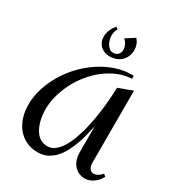

<svg xmlns="http://www.w3.org/2000/svg" viewBox="-213 -1051 1107 1197"><g transform="rotate(30 340.5 -452.0)"><path d="M681.2 -66.9Q673.8 -52.7 662.8 -39.6Q651.9 -26.4 637.9 -16.4Q624 -6.3 608.4 -0.2Q592.8 5.9 576.2 5.9Q548.8 5.9 528.6 -4.4Q508.3 -14.6 494.4 -32Q480.5 -49.3 473.6 -71.8Q466.8 -94.2 466.8 -119.1V-308.1Q460 -276.9 451.2 -241Q442.4 -205.1 429.7 -169.7Q417 -134.3 399.9 -101.6Q382.8 -68.8 359.6 -43.7Q336.4 -18.6 306.6 -3.7Q276.9 11.2 238.8 11.2Q192.4 11.2 155.8 -6.3Q119.1 -23.9 93.5 -54.7Q67.9 -85.4 54.4 -127.7Q41 -169.9 41 -219.2Q41 -277.8 59.6 -336.7Q78.1 -395.5 110.6 -449.7Q143.1 -503.9 187.7 -550.3Q232.4 -596.7 285.2 -630.9Q337.9 -665 396.2 -684.1Q454.6 -703.1 514.2 -702.1H520V-680.2Q468.8 -677.7 421.4 -658Q374 -638.2 332.8 -606.2Q291.5 -574.2 257.3 -532.2Q223.1 -490.2 199 -442.9Q174.8 -395.5 161.4 -345.2Q147.9 -294.9 147.9 -246.1Q147.9 -227.1 150.4 -205.3Q152.8 -183.6 158.7 -161.9Q164.6 -140.1 173.8 -120.4Q183.1 -100.6 197 -85.2Q210.9 -69.8 229.5 -60.8Q248 -51.8 272 -51.8Q300.8 -51.8 324.2 -69.3Q347.7 -86.9 366.7 -116.7Q385.7 -146.5 400.6 -186Q415.5 -225.6 426.8 -269.5Q438 -313.5 445.6 -359.1Q453.1 -404.8 457.8 -446.8Q462.4 -488.8 464.6 -524.7Q466.8 -560.5 466.8 -585L567.9 -622.1V-103Q567.9 -93.3 569.8 -83.5Q571.8 -73.7 576.7 -65.7Q581.5 -57.6 589.1 -52.7Q596.7 -47.9 607.9 -47.9Q625 -47.9 640.1 -58.1Q655.3 -68.4 665 -81.1ZM274.4 -912.1 288.6 -901.4Q280.8 -890.6 277.6 -877.7Q274.4 -864.7 274.4 -852.1Q274.4 -838.9 278.1 -823Q281.7 -807.1 289.6 -793.5Q297.4 -779.8 309.1 -770.5Q320.8 -761.2 336.4 -761.2Q357.4 -761.2 370.4 -774.7Q383.3 -788.1 383.3 -809.1Q383.3 -827.1 374.5 -845Q365.7 -862.8 351.6 -874L415.5 -915Q443.4 -884.3 443.4 -841.3Q443.4 -816.4 434.6 -796.1Q425.8 -775.9 410.4 -761.2Q395 -746.6 373.8 -738.8Q352.5 -731 328.1 -731Q308.1 -731 291 -737.5Q273.9 -744.1 261.5 -755.9Q249 -767.6 242.2 -784.2Q235.4 -800.8 235.4 -821.3Q235.4 -833 238.3 -845.7Q241.2 -858.4 246.3 -870.4Q251.5 -882.3 258.5 -893.3Q265.6 -904.3 274.4 -912.1Z"/></g></svg>

Font: Redressed
Style: Regular
Weight: 400
Designer: Astigmatic (AOETI)
Foundry: Astigmatic (AOETI)
Version: Version 1.001